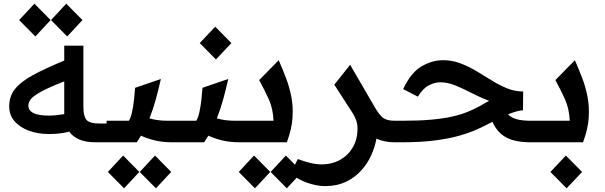

<svg xmlns="http://www.w3.org/2000/svg" viewBox="-20 -773 3289 1043"><path d="M246 -45Q186 -45 137 -63Q88 -81 59 -114.5Q30 -148 30 -195Q30 -250 61.5 -289.5Q93 -329 159 -365Q225 -401 329 -444V-525H433V-190Q433 -144 449 -123Q465 -102 521 -102H559V0H501Q444 0 409 -16Q374 -32 356 -58Q330 -51 304 -48Q278 -45 246 -45ZM134 -200Q134 -145 246 -145Q264 -145 284.5 -147Q305 -149 329 -153Q329 -159 329 -164V-331Q247 -299 205 -276Q163 -253 148.5 -235.5Q134 -218 134 -200ZM172 -575 84 -664 167 -753 255 -664ZM345 -575 257 -664 340 -753 428 -664Z M559 0V-117H680Q690 -131 697 -163Q704 -195 708 -231.5Q712 -268 714 -296L854 -344Q840 -282 825.5 -230Q811 -178 792 -130Q836 -117 890 -117H925V0H919Q862 0 820 -10.5Q778 -21 746 -36Q735 -18 723 0ZM654 250 566 161 649 72 737 161ZM827 250 739 161 822 72 910 161Z M925 0V-117H1046Q1056 -131 1063 -163Q1070 -195 1074 -231.5Q1078 -268 1080 -296L1220 -344Q1206 -282 1191.5 -230Q1177 -178 1158 -130Q1202 -117 1256 -117H1291V0H1285Q1228 0 1186 -10.5Q1144 -21 1112 -36Q1101 -18 1089 0ZM1153 -450 1065 -539 1149 -628 1237 -539Z M1291 0V-117H1466Q1463 -183 1440.5 -233Q1418 -283 1388 -338L1494 -446Q1514 -400 1533 -351Q1552 -302 1562.5 -248Q1573 -194 1569 -132.5Q1565 -71 1538 0ZM1365 250 1277 161 1360 72 1448 161ZM1538 250 1450 161 1533 72 1621 161Z M1746 238Q1703 238 1652 221Q1601 204 1558 169L1598 91Q1632 104 1665 112Q1698 120 1726 120Q1784 120 1828 95Q1872 70 1897 26.5Q1922 -17 1922 -73Q1922 -99 1915.5 -117.5Q1909 -136 1898 -155L1796 -313L1882 -421L2017 -189Q2040 -149 2061 -133Q2082 -117 2125 -117H2135V0H2125Q2067 0 2025 -20Q2017 25 1996.5 70.5Q1976 116 1941.5 154Q1907 192 1858 215Q1809 238 1746 238Z M2135 0V-117H2165Q2257 -117 2322.5 -123Q2388 -129 2435 -139.5Q2482 -150 2518 -164.5Q2554 -179 2587 -197Q2601 -205 2613 -212Q2625 -219 2637 -225Q2588 -244 2542.5 -267.5Q2497 -291 2454.5 -308.5Q2412 -326 2371 -326Q2343 -326 2310.5 -310Q2278 -294 2250 -248L2170 -289Q2211 -377 2268.5 -411.5Q2326 -446 2387 -446Q2436 -446 2481 -429Q2526 -412 2568.5 -386.5Q2611 -361 2652 -335.5Q2693 -310 2735 -293Q2777 -276 2822 -276L2821 -174Q2803 -173 2783 -167Q2763 -161 2740 -152Q2757 -134 2786 -125.5Q2815 -117 2866 -117H2900V0H2866Q2778 0 2729.5 -26.5Q2681 -53 2655 -111Q2652 -109 2647 -107Q2613 -89 2572 -70.5Q2531 -52 2475.5 -36Q2420 -20 2342.5 -10Q2265 0 2157 0Z M2900 0V-117H3075Q3072 -183 3049.5 -233Q3027 -283 2997 -338L3103 -446Q3123 -400 3142 -351Q3161 -302 3171.5 -248Q3182 -194 3178 -132.5Q3174 -71 3147 0ZM3058 250 2970 161 3054 72 3142 161Z"/></svg>

Font: Lexend SemiBold
Style: Regular
Weight: 600
Designer: Bonnie Shaver-Troup, Thomas Jockin
Foundry: Lexend
Version: Version 1.005; ttfautohint (v1.8.3)